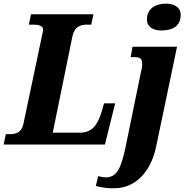

<svg xmlns="http://www.w3.org/2000/svg" viewBox="-37 -792 1010 1052"><path d="M846 -625C916 -625 953 -654 953 -711C953 -754 915 -772 872 -772C821 -772 768 -749 768 -685C768 -644 804 -625 846 -625ZM-17 0H538L594 -226H533L521 -183C495 -98 463 -65 398 -65H252L360 -594C371 -646 406 -657 437 -657H463L475 -714H133L121 -657H146C172 -657 199 -652 199 -630C199 -620 196 -612 193 -596L91 -112C81 -64 48 -57 16 -57H-5ZM601 239C690 235 786 169 819 9L933 -536H689L679 -479H698C732 -479 742 -470 742 -442C742 -420 738 -408 734 -391L652 9C626 136 601 180 541 180C530 180 510 176 501 173L488 227C533 238 554 241 601 239Z"/></svg>

Font: Noto Serif SemiCondensed Extra
Style: Italic
Weight: 800
Width: 4
Italic angle: -12°
Designer: Monotype Design Team
Foundry: Monotype Imaging Inc.
Version: Version 1.901